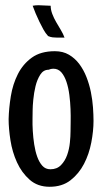

<svg xmlns="http://www.w3.org/2000/svg" viewBox="-20 -712 385 735"><path d="M190 -516Q221 -516 244 -502.5Q267 -489 283.5 -467Q300 -445 311 -417Q322 -389 328 -359Q334 -329 336 -300.5Q338 -272 338 -249Q338 -211 329.5 -166.5Q321 -122 301.5 -84.5Q282 -47 250 -22Q218 3 170 3Q124 3 93.5 -24Q63 -51 45 -90.5Q27 -130 20 -175Q13 -220 13 -256Q14 -298 21.5 -344Q29 -390 48.5 -428.5Q68 -467 102 -491.5Q136 -516 190 -516ZM166 -445Q146 -445 134 -426Q122 -407 116 -382Q110 -357 107.5 -331Q105 -305 105 -292Q105 -279 104.5 -257.5Q104 -236 105.5 -210.5Q107 -185 111 -159Q115 -133 122.5 -112Q130 -91 142 -77.5Q154 -64 173 -64Q198 -64 213.5 -80Q229 -96 237 -118.5Q245 -141 247.5 -166Q250 -191 250 -209Q250 -222 250.5 -245Q251 -268 250 -294.5Q249 -321 245.5 -348.5Q242 -376 234.5 -398.5Q227 -421 215 -435Q203 -449 184 -449Q179 -449 175 -448Q171 -447 166 -445ZM105 -690Q110 -691 116 -691.5Q122 -692 127 -692Q139 -692 150.5 -691Q162 -690 174 -690Q174 -675 180 -659Q186 -643 195 -627.5Q204 -612 213 -597Q222 -582 227 -568H199Q190 -568 181.5 -569Q173 -570 164 -574Q154 -585 146 -599.5Q138 -614 130.5 -629.5Q123 -645 116.5 -660.5Q110 -676 105 -690Z"/></svg>

Font: Teutonic
Style: Regular
Weight: 400
Designer: Peter Wiegel
Foundry: Peter Wiegel
Version: 1.000